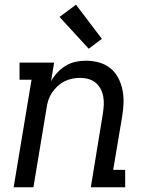

<svg xmlns="http://www.w3.org/2000/svg" viewBox="-20 -796 640 816"><path d="M38 0 114 -457H63V-530H210L197 -451Q208 -471 224 -488Q240 -505 260 -517Q280 -529 302 -533.5Q324 -538 345 -538Q374 -538 401 -530.5Q428 -523 449 -506Q470 -489 482.5 -465Q495 -441 500.5 -414Q506 -387 505 -358Q504 -329 499 -300L461 -74H512V0H366L417 -312Q420 -331 421 -349Q422 -367 419 -384.5Q416 -402 408 -417.5Q400 -433 387 -444Q374 -455 356.5 -460Q339 -465 320 -465Q303 -465 286 -461.5Q269 -458 253.5 -450Q238 -442 224.5 -429.5Q211 -417 201 -402Q191 -387 185.5 -370.5Q180 -354 178 -337L122 0ZM357 -589 233 -724 303 -776 413 -631Z"/></svg>

Font: Iosevka Slab Extended
Style: Italic
Weight: 400
Width: 7
Italic angle: -9°
Monospace: yes
Designer: Belleve Invis
Foundry: Belleve Invis
Version: Version 11.1.0; ttfautohint (v1.8.3)